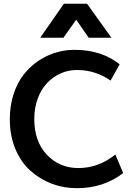

<svg xmlns="http://www.w3.org/2000/svg" viewBox="-20 -989 741 1020"><path d="M193.8 -788.6 319.3 -969.2H442.4L571.8 -788.6H451.2L384.8 -884.3L316.9 -788.6ZM388.2 10.7Q317.4 10.7 254.4 -13.2Q191.4 -37.1 141.1 -82.5Q91.8 -126.5 61.5 -197.8Q32.2 -268.6 32.2 -355Q32.2 -427.7 52 -488.5Q71.8 -549.3 105.5 -592.3Q130.9 -625 162.4 -649.9Q193.8 -674.8 229 -691.4Q264.2 -708 302.2 -716.3Q340.3 -724.6 378.4 -724.1Q518.6 -724.1 615.7 -647.5L567.4 -561Q486.3 -617.2 388.7 -617.2Q342.8 -617.2 302.2 -599.1Q261.7 -581.1 230.5 -548.3Q199.2 -515.6 180.7 -466.1Q162.1 -416.5 162.1 -356.4Q162.1 -238.3 228.5 -167.5Q295.4 -96.2 396.5 -96.2Q503.4 -96.2 592.8 -168L634.3 -69.8Q530.8 10.7 388.2 10.7Z"/></svg>

Font: Ride
Style: Bold
Weight: 700
Version: Version 3.000